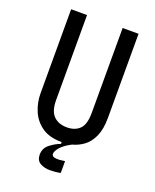

<svg xmlns="http://www.w3.org/2000/svg" viewBox="-153 -748 816 1009"><g transform="rotate(20 255.5 -243.5)"><path d="M258 13Q190 13 148 -16.5Q106 -46 86.5 -92.5Q67 -139 67 -191V-660H156V-186Q156 -123 183.5 -96Q211 -69 258 -69Q302 -69 328.5 -94.5Q355 -120 355 -186V-660H444V-191Q444 -127 426 -86.5Q408 -46 378.5 -24Q349 -2 314 7Q274 28 255.5 49.5Q237 71 237 86Q237 99 250.5 102.5Q264 106 281.5 104.5Q299 103 310 101V167Q283 173 251 173Q219 173 196 159.5Q173 146 173 114Q173 78 201 56Q229 34 259 23V13Z"/></g></svg>

Font: Bricolage Grotesque 10pt Condensed
Style: Regular
Weight: 400
Width: 3
Designer: Mathieu Triay
Foundry: Atelier Triay
Version: Version 1.000; ttfautohint (v1.8.4.7-5d5b);gftools[0.9.29]